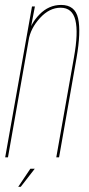

<svg xmlns="http://www.w3.org/2000/svg" viewBox="-40 -622 350 759"><path d="M-19.5 0H-8.5L81.5 -510L98 -596.5H86.5ZM182.5 0H193.5L262.5 -392.5Q280.5 -496 268.8 -549.2Q257 -602.5 201.5 -602.5Q153 -602.5 116.2 -565Q79.5 -527.5 71.5 -482.5L73 -463Q81 -510.5 118.2 -551Q155.5 -591.5 199.5 -591.5Q246 -591.5 258 -542.2Q270 -493 252.5 -396ZM32 116.5H42L97.5 45H80Z"/></svg>

Font: Anybody Thin Condensed
Style: Italic
Weight: 100
Width: 3
Italic angle: -10°
Version: Version 1.113;gftools[0.9.25]